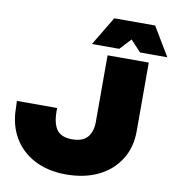

<svg xmlns="http://www.w3.org/2000/svg" viewBox="-103 -1074 1087 1184"><g transform="rotate(10 440.0 -482.0)"><path d="M516 -982H772L880 -802H709L644 -872L579 -802H408ZM13 -376H265V-356Q265 -279 293 -240.5Q321 -202 389 -202Q455 -202 485 -237Q515 -272 515 -334V-750H773V-320Q773 -219 725 -142.5Q677 -66 591 -24Q505 18 389 18Q276 18 191.5 -26Q107 -70 61 -149.5Q15 -229 15 -334Z"/></g></svg>

Font: Bounded
Style: Regular
Weight: 900
Designer: Vlad Churkin
Version: Version 1.0